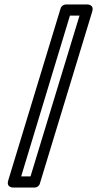

<svg xmlns="http://www.w3.org/2000/svg" viewBox="-20 -756 456 862"><path d="M117 36H75L294 -686H337ZM136 86C146 86 156 79 159 68L394 -704C404 -737 372 -736 370 -736H276C266 -736 255 -729 252 -718L17 54C7 87 39 86 41 86Z"/></svg>

Font: Asimov
Style: NarOu
Weight: 500
Designer: Google
Version: Version 2.000980; 2014